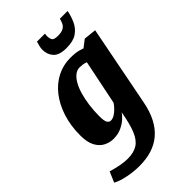

<svg xmlns="http://www.w3.org/2000/svg" viewBox="-290 -806 1085 1085"><g transform="rotate(-45 253.0 -263.5)"><path d="M146 190Q100 190 52.5 180Q5 170 -21 155L6 92Q44 103 74 108.5Q104 114 129 114Q177 114 207.5 95Q238 76 257 30.5Q276 -15 290 -96Q282 -83 263 -65.5Q244 -48 216 -35Q188 -22 151 -22Q122 -22 94.5 -36Q67 -50 49.5 -82Q32 -114 32 -168Q32 -247 53 -311.5Q74 -376 110.5 -422.5Q147 -469 196 -494Q245 -519 300 -519Q321 -519 337 -517.5Q353 -516 366.5 -512.5Q380 -509 393 -504L437 -538L512 -530L418 -49Q406 14 382.5 59Q359 104 325 133Q291 162 246.5 176Q202 190 146 190ZM214 -106Q230 -106 245.5 -116Q261 -126 274.5 -140Q288 -154 296 -167L351 -435Q340 -440 326 -442Q312 -444 302 -444Q281 -444 263 -430Q245 -416 230.5 -390.5Q216 -365 206 -330.5Q196 -296 190.5 -254.5Q185 -213 185 -168Q185 -132 193 -119Q201 -106 214 -106ZM327 -573Q269 -573 246 -599Q223 -625 223 -662Q223 -675 226.5 -690Q230 -705 234 -717H298Q296 -707 296 -698Q296 -682 302.5 -669Q309 -656 341 -656Q369 -656 384 -664Q399 -672 406 -686Q413 -700 417 -717H479Q472 -680 456.5 -647Q441 -614 411 -593.5Q381 -573 327 -573Z"/></g></svg>

Font: Manuale ExtraBold
Style: Italic
Weight: 800
Italic angle: -11°
Designer: Eduardo Tunni / Pablo Cosgaya
Foundry: Eduardo Tunni / Pablo Cosgaya
Version: Version 1.002